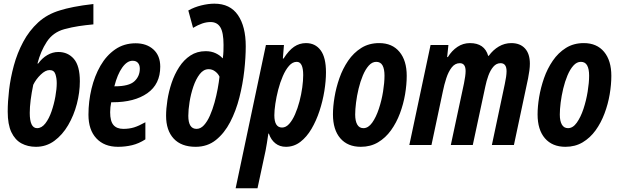

<svg xmlns="http://www.w3.org/2000/svg" viewBox="-20 -790 3372 1046"><path d="M175.8 9.8Q131.3 9.8 96.7 -9Q62 -27.8 42 -69.8Q22 -111.8 22 -182.1Q22 -235.4 29.5 -300.3Q37.1 -365.2 55.4 -432.9Q73.7 -500.5 106.2 -561.5Q138.7 -622.6 188.2 -668Q237.8 -713.4 308.1 -733.9Q336.9 -743.2 382.3 -752.2Q427.7 -761.2 488.8 -768.1V-657.2Q446.3 -653.3 409.2 -647.7Q372.1 -642.1 330.1 -630.9Q268.6 -613.8 234.9 -562.3Q201.2 -510.7 184.1 -443.8H188Q209 -473.1 237.8 -490Q266.6 -506.8 297.9 -506.8Q350.1 -506.8 382.6 -469Q415 -431.2 415 -347.2Q415 -286.6 398.7 -223.9Q382.3 -161.1 351.3 -108.2Q320.3 -55.2 276.1 -22.7Q231.9 9.8 175.8 9.8ZM182.1 -91.8Q207 -91.8 227.1 -117.7Q247.1 -143.6 260.7 -183.1Q274.4 -222.7 281.7 -264.2Q289.1 -305.7 289.1 -336.9Q289.1 -364.3 281.7 -386.2Q274.4 -408.2 250 -408.2Q227.5 -408.2 201.9 -383.5Q176.3 -358.9 161.1 -328.1Q151.9 -283.7 147 -245.1Q142.1 -206.5 142.1 -174.8Q142.1 -91.8 182.1 -91.8Z M623 9.8Q547.9 9.8 504.9 -36.4Q461.9 -82.5 461.9 -165Q461.9 -237.3 478.5 -306.6Q495.1 -376 527.3 -431.9Q559.6 -487.8 607.7 -521Q655.8 -554.2 718.8 -554.2Q778.8 -554.2 815.9 -520.5Q853 -486.8 853 -426.8Q853 -331.5 782.7 -282.2Q712.4 -232.9 593.8 -232.9H585.9Q580.1 -206.1 580.1 -178.2Q580.1 -129.9 598.1 -108.9Q616.2 -87.9 651.9 -87.9Q683.6 -87.9 710 -95.9Q736.3 -104 772 -124V-30.8Q736.3 -7.8 699.5 1Q662.6 9.8 623 9.8ZM603 -319.8H606Q682.6 -319.8 712.2 -347.2Q741.7 -374.5 741.7 -416Q741.7 -435.5 731.7 -447.3Q721.7 -459 702.1 -459Q672.4 -459 646 -422.1Q619.6 -385.3 603 -319.8Z M1045.9 9.8Q967.8 9.8 926.3 -34.9Q884.8 -79.6 884.8 -159.2Q884.8 -197.8 892.1 -244.9Q899.4 -292 915 -338.6Q930.7 -385.3 956.1 -424.6Q981.4 -463.9 1017.3 -487.5Q1053.2 -511.2 1100.6 -511.2Q1131.3 -511.2 1155.3 -499.8Q1179.2 -488.3 1191.9 -473.1H1193.8Q1196.8 -492.7 1197.3 -511.5Q1197.8 -530.3 1197.8 -545.9Q1197.8 -612.8 1180.4 -641.4Q1163.1 -669.9 1127 -669.9Q1104.5 -669.9 1081.3 -661.9Q1058.1 -653.8 1031.7 -638.2L1005.9 -732.9Q1039.1 -751.5 1077.1 -760.7Q1115.2 -770 1147.9 -770Q1233.4 -770 1276.1 -708Q1318.8 -646 1318.8 -538.1Q1318.8 -478 1310.8 -405Q1302.7 -332 1284.2 -259Q1265.6 -186 1234.1 -125.2Q1202.6 -64.5 1156.2 -27.3Q1109.9 9.8 1045.9 9.8ZM1050.8 -87.9Q1072.8 -87.9 1091.1 -107.9Q1109.4 -127.9 1123.8 -160.6Q1138.2 -193.4 1148.7 -231.4Q1159.2 -269.5 1166 -306.6Q1172.9 -343.8 1175.8 -372.1Q1168.5 -388.7 1152.3 -400.9Q1136.2 -413.1 1116.7 -413.1Q1088.9 -413.1 1068.1 -386.2Q1047.4 -359.4 1033.4 -318.4Q1019.5 -277.3 1012.7 -234.4Q1005.9 -191.4 1005.9 -159.2Q1005.9 -87.9 1050.8 -87.9Z M1263.7 235.8 1428.7 -544.9H1526.9L1521 -471.2H1524.9Q1552.7 -515.1 1582 -535.2Q1611.3 -555.2 1647 -555.2Q1697.8 -555.2 1726.8 -516.1Q1755.9 -477.1 1755.9 -396Q1755.9 -349.1 1747.1 -294.4Q1738.3 -239.7 1720.7 -186Q1703.1 -132.3 1677 -87.9Q1650.9 -43.5 1616 -16.8Q1581.1 9.8 1537.6 9.8Q1503.9 9.8 1480 -9.3Q1456.1 -28.3 1444.8 -62H1441.9Q1438.5 -35.2 1434.1 -10.7Q1429.7 13.7 1426.8 30.8L1382.8 235.8ZM1516.6 -95.2Q1537.6 -95.2 1555.4 -115Q1573.2 -134.8 1587.4 -167.2Q1601.6 -199.7 1611.6 -237.8Q1621.6 -275.9 1626.7 -313.5Q1631.8 -351.1 1631.8 -380.9Q1631.8 -453.1 1596.7 -453.1Q1573.7 -453.1 1554.7 -431.4Q1535.6 -409.7 1520.8 -375.2Q1505.9 -340.8 1495.6 -301Q1485.4 -261.2 1480 -224.4Q1474.6 -187.5 1474.6 -162.1Q1474.6 -95.2 1516.6 -95.2Z M1945.8 9.8Q1874 9.8 1834 -36.6Q1793.9 -83 1793.9 -167Q1793.9 -209.5 1802.5 -261Q1811 -312.5 1829.1 -364.3Q1847.2 -416 1876.7 -459.2Q1906.2 -502.4 1948.2 -528.8Q1990.2 -555.2 2045.9 -555.2Q2116.7 -555.2 2156.2 -507.6Q2195.8 -460 2195.8 -377Q2195.8 -329.1 2186.8 -275.9Q2177.7 -222.7 2158.7 -171.9Q2139.6 -121.1 2110.1 -80.1Q2080.6 -39.1 2039.6 -14.6Q1998.5 9.8 1945.8 9.8ZM1960 -91.8Q1986.3 -91.8 2007.6 -121.6Q2028.8 -151.4 2043.9 -197Q2059.1 -242.7 2066.9 -291.3Q2074.7 -339.8 2074.7 -377.9Q2074.7 -414.1 2064 -433.6Q2053.2 -453.1 2029.8 -453.1Q2007.3 -453.1 1989 -432.6Q1970.7 -412.1 1956.8 -378.9Q1942.9 -345.7 1933.6 -306.9Q1924.3 -268.1 1919.7 -231Q1915 -193.8 1915 -166Q1915 -130.9 1926.3 -111.3Q1937.5 -91.8 1960 -91.8Z M2210 0 2325.7 -544.9H2422.9L2416 -479H2419.9Q2441.4 -514.2 2472.2 -534.7Q2502.9 -555.2 2540 -555.2Q2619.6 -555.2 2639.6 -485.8H2642.6Q2666 -518.1 2697.5 -536.6Q2729 -555.2 2765.6 -555.2Q2813.5 -555.2 2840.1 -526.1Q2866.7 -497.1 2866.7 -442.9Q2866.7 -426.3 2864 -405.5Q2861.3 -384.8 2856.9 -362.8L2779.8 0H2659.7L2730 -332Q2734.4 -352.1 2737.1 -370.6Q2739.7 -389.2 2739.7 -401.9Q2739.7 -445.8 2707 -445.8Q2684.1 -445.8 2667.5 -426.3Q2650.9 -406.7 2640.4 -377.4Q2629.9 -348.1 2624 -318.8L2555.7 0H2436L2507.8 -335.9Q2511.7 -355.5 2514.2 -373.3Q2516.6 -391.1 2516.6 -402.8Q2516.6 -445.8 2484.9 -445.8Q2459 -445.8 2440.9 -422.6Q2422.9 -399.4 2411.4 -364Q2399.9 -328.6 2392.6 -292L2330.6 0Z M3060.5 9.8Q2988.8 9.8 2948.7 -36.6Q2908.7 -83 2908.7 -167Q2908.7 -209.5 2917.2 -261Q2925.8 -312.5 2943.8 -364.3Q2961.9 -416 2991.5 -459.2Q3021 -502.4 3063 -528.8Q3105 -555.2 3160.6 -555.2Q3231.4 -555.2 3271 -507.6Q3310.5 -460 3310.5 -377Q3310.5 -329.1 3301.5 -275.9Q3292.5 -222.7 3273.4 -171.9Q3254.4 -121.1 3224.9 -80.1Q3195.3 -39.1 3154.3 -14.6Q3113.3 9.8 3060.5 9.8ZM3074.7 -91.8Q3101.1 -91.8 3122.3 -121.6Q3143.6 -151.4 3158.7 -197Q3173.8 -242.7 3181.6 -291.3Q3189.5 -339.8 3189.5 -377.9Q3189.5 -414.1 3178.7 -433.6Q3168 -453.1 3144.5 -453.1Q3122.1 -453.1 3103.8 -432.6Q3085.4 -412.1 3071.5 -378.9Q3057.6 -345.7 3048.3 -306.9Q3039.1 -268.1 3034.4 -231Q3029.8 -193.8 3029.8 -166Q3029.8 -130.9 3041 -111.3Q3052.2 -91.8 3074.7 -91.8Z"/></svg>

Font: Open Sans Condensed
Style: Bold Italic
Weight: 700
Width: 3
Italic angle: -12°
Designer: Monotype Design Team
Foundry: Monotype Imaging Inc.
Version: Version 3.003; ttfautohint (v1.8.4)